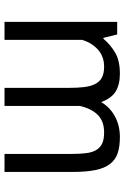

<svg xmlns="http://www.w3.org/2000/svg" viewBox="130 -682 552 852"><g transform="rotate(90 406.0 -256.0)"><path d="M370 0V-283Q370 -323 366.5 -352.5Q363 -382 353 -402Q343 -422 324.5 -432Q306 -442 276 -442Q230 -442 199.5 -414Q169 -386 157 -344V0H77V-500H133L148 -439H152Q179 -471 214.5 -491.5Q250 -512 307 -512Q355 -512 385.5 -493.5Q416 -475 433 -429Q456 -468 496.5 -490Q537 -512 588 -512Q630 -512 659 -502.5Q688 -493 707 -469Q726 -445 734.5 -404Q743 -363 743 -300V0H663V-301Q663 -337 659.5 -363.5Q656 -390 645.5 -407.5Q635 -425 616.5 -433.5Q598 -442 568 -442Q518 -442 490 -414Q462 -386 450 -334V0Z"/></g></svg>

Font: PT Sans
Style: Regular
Weight: 400
Designer: A.Korolkova, O.Umpeleva, V.Yefimov
Foundry: ParaType Ltd
Version: Version 2.003